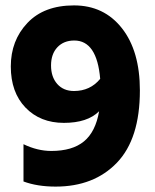

<svg xmlns="http://www.w3.org/2000/svg" viewBox="-20 -683 573 711"><path d="M498 -348Q498 -169 413 -80.5Q328 8 186 8Q118 8 67 -11V-149Q119 -124 170 -124Q248 -124 291 -159.5Q334 -195 347 -271Q304 -228 216.5 -228Q129 -228 74.5 -284.5Q20 -341 20 -437Q20 -533 81.5 -598Q143 -663 254 -663Q365 -663 431.5 -578.5Q498 -494 498 -348ZM254 -346Q314 -346 351 -391Q339 -533 255 -533Q216 -533 192.5 -508Q169 -483 169 -440.5Q169 -398 192 -372Q215 -346 254 -346Z"/></svg>

Font: Hind Mysuru
Style: Bold
Weight: 700
Designer: Manushi Parikh, Hitesh Malaviya
Foundry: Indian Type Foundry
Version: Version 0.703;PS 1.0;hotconv 1.0.86;makeotf.lib2.5.63406